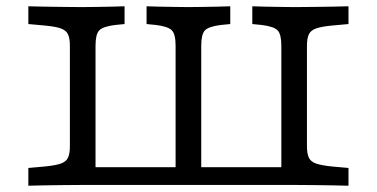

<svg xmlns="http://www.w3.org/2000/svg" viewBox="-20 -591 1199 611"><path d="M234.7 -2.4Q210.5 -2.4 181.4 -2Q152.3 -1.6 123.2 -1.2Q94.1 -0.8 70.2 0V-56.5L122.8 -61.2Q156.3 -64.5 173.4 -70.4Q190.5 -76.4 196.5 -89.4Q202.4 -102.3 202.4 -125.8V-445.2Q202.4 -468.7 196.5 -481.6Q190.5 -494.5 173.4 -500.6Q156.3 -506.6 122.8 -509.7L70.2 -514.5V-571Q94.1 -570.2 123.2 -569.8Q152.3 -569.4 181.4 -569Q210.5 -568.5 234.7 -568.5H242.8H247Q266.3 -568.5 288.9 -569Q311.5 -569.4 334.6 -569.8Q357.6 -570.2 376.4 -571V-514.5L345.5 -511.4Q307 -506.5 295.5 -494Q284 -481.6 284 -445.2V-58.1L282.3 -58.9H876.9L875.3 -58.1V-445.2Q875.3 -481.6 863.8 -494Q852.2 -506.5 813.8 -511.4L782.9 -514.5V-571Q801.6 -570.2 824.6 -569.8Q847.7 -569.4 870.7 -569Q893.8 -568.5 912.2 -568.5H915.7H924.5Q948.7 -568.5 977.8 -569Q1006.9 -569.4 1036.4 -569.8Q1065.8 -570.2 1089 -571V-514.5L1036.5 -509.7Q1003.7 -506.6 986.2 -500.6Q968.8 -494.5 962.8 -481.6Q956.8 -468.7 956.8 -445.2V-2.4H243.6ZM538.8 -10.5V-445.2Q538.8 -481.6 527.3 -494Q515.8 -506.5 477.3 -511.4L446.4 -514.5V-571Q465.1 -570.2 488.2 -569.8Q511.3 -569.4 534.3 -569Q557.3 -568.5 575.8 -568.5H579.2H583.4Q602.7 -568.5 625.3 -569Q648 -569.4 671 -569.8Q694.1 -570.2 712.8 -571V-514.5L681.9 -511.4Q643.4 -506.5 631.9 -494Q620.4 -481.6 620.4 -445.2V-10.5ZM956.8 -125.8Q956.8 -102.3 962.8 -89.4Q968.8 -76.4 986.2 -70.4Q1003.7 -64.5 1036.5 -61.2L1089 -56.5V0Q1065.8 -0.8 1036.4 -1.2Q1006.9 -1.6 977.8 -2Q948.7 -2.4 924.5 -2.4H917.3L956.8 -164.9Z"/></svg>

Font: Playfair 5pt SemiExpanded Light
Style: Regular
Weight: 300
Width: 6
Designer: Claus Eggers Sørensen
Foundry: Claus Eggers Sørensen
Version: Version 2.203